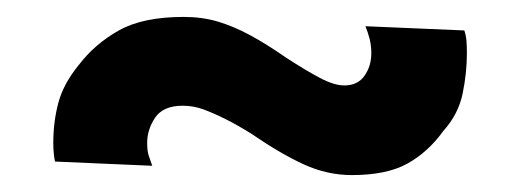

<svg xmlns="http://www.w3.org/2000/svg" viewBox="-20 -363 603 227"><path d="M160 -167Q158 -173 156 -178.5Q154 -184 154 -194Q154 -210 163.5 -224Q173 -238 196 -238Q209 -238 221 -233.5Q233 -229 247 -222Q261 -215 277 -205Q312 -181 339.5 -168.5Q367 -156 396 -156Q437 -156 461.5 -169.5Q486 -183 504 -208Q522 -228 527 -252.5Q532 -277 532 -300Q532 -308 531.5 -314.5Q531 -321 529 -327L412 -332Q415 -325 417 -317Q419 -309 419 -300Q419 -285 411 -273.5Q403 -262 387 -262Q375 -262 358 -271Q341 -280 318 -295Q295 -311 275.5 -321.5Q256 -332 237.5 -337.5Q219 -343 197 -343Q149 -343 120.5 -327Q92 -311 73 -286Q55 -264 49 -241.5Q43 -219 43 -194Q43 -182 45 -172Z"/></svg>

Font: SpinnyJost
Style: Bold
Weight: 700
Version: Version 3.710